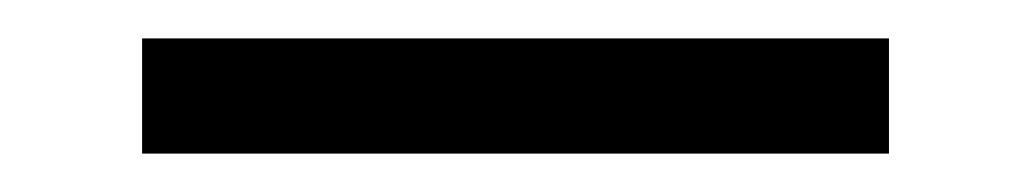

<svg xmlns="http://www.w3.org/2000/svg" viewBox="-20 -341 537 100"><path d="M54 -261V-321H443V-261Z"/></svg>

Font: DM Sans 36pt Light
Style: Regular
Weight: 300
Designer: Colophon Foundry, Jonny Pinhorn
Foundry: Colophon Foundry
Version: Version 4.004;gftools[0.9.30]